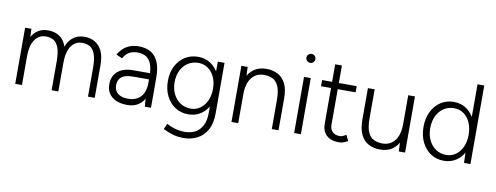

<svg xmlns="http://www.w3.org/2000/svg" viewBox="-71 -1091 4347 1684"><g transform="rotate(10 2102.0 -249.0)"><path d="M75 0V-500H131L134 -428Q157 -469 193.5 -490.5Q230 -512 279 -512Q338 -512 381 -483.5Q424 -455 443 -396Q464 -452 504.5 -482Q545 -512 603 -512Q685 -512 734.5 -456Q784 -400 783 -286V0H723V-256Q723 -339 705.5 -382Q688 -425 659 -440.5Q630 -456 593 -456Q530 -456 494.5 -403.5Q459 -351 459 -257V0H399V-256Q399 -339 381.5 -382Q364 -425 335 -440.5Q306 -456 269 -456Q206 -456 170.5 -403.5Q135 -351 135 -257V0Z M1229 0 1224 -75V-268Q1224 -332 1209.5 -373.5Q1195 -415 1164.5 -436Q1134 -457 1085 -457Q1040 -457 1009.5 -439Q979 -421 959 -383L905 -407Q926 -443 952.5 -466Q979 -489 1012 -500.5Q1045 -512 1085 -512Q1152 -512 1196 -485Q1240 -458 1262 -404Q1284 -350 1284 -268V0ZM1075 12Q987 12 937.5 -28.5Q888 -69 888 -141Q888 -215 937.5 -256Q987 -297 1075 -297H1225V-242H1083Q1011 -242 979.5 -215.5Q948 -189 948 -141Q948 -95 980.5 -69Q1013 -43 1071 -43Q1119 -43 1153.5 -62.5Q1188 -82 1206 -120Q1224 -158 1224 -214H1259Q1259 -112 1210.5 -50Q1162 12 1075 12Z M1610 212Q1565 212 1527 202Q1489 192 1463 180.5Q1437 169 1427 164L1449 114Q1461 121 1485.5 131.5Q1510 142 1542.5 149.5Q1575 157 1610 157Q1662 157 1703 136Q1744 115 1767.5 70Q1791 25 1791 -46V-500H1851V-46Q1851 41 1818.5 98.5Q1786 156 1731 184Q1676 212 1610 212ZM1615 0Q1549 0 1498 -33Q1447 -66 1418 -124.5Q1389 -183 1389 -258Q1389 -333 1418 -390Q1447 -447 1498 -479.5Q1549 -512 1615 -512Q1679 -512 1727.5 -479.5Q1776 -447 1803.5 -390Q1831 -333 1831 -258Q1831 -183 1803.5 -124.5Q1776 -66 1727.5 -33Q1679 0 1615 0ZM1627 -53Q1675 -53 1712 -79.5Q1749 -106 1770 -152Q1791 -198 1791 -258Q1791 -317 1770 -362.5Q1749 -408 1712 -434Q1675 -460 1626 -460Q1574 -460 1534 -434Q1494 -408 1471.5 -362.5Q1449 -317 1449 -258Q1449 -198 1472 -152Q1495 -106 1535 -79.5Q1575 -53 1627 -53Z M2001 0V-500H2057L2061 -408V0ZM2360 0V-256H2420V0ZM2360 -256Q2360 -339 2340.5 -382Q2321 -425 2287.5 -440.5Q2254 -456 2212 -456Q2141 -456 2101 -403.5Q2061 -351 2061 -257H2024Q2024 -337 2047 -394Q2070 -451 2114.5 -481.5Q2159 -512 2223 -512Q2281 -512 2325.5 -488.5Q2370 -465 2395.5 -414Q2421 -363 2420 -279V-256Z M2559 0V-500H2619V0ZM2590 -630Q2574 -630 2562 -642Q2550 -654 2550 -670Q2550 -687 2562 -698.5Q2574 -710 2590 -710Q2607 -710 2618.5 -698.5Q2630 -687 2630 -670Q2630 -654 2618.5 -642Q2607 -630 2590 -630Z M2956 12Q2887 12 2848 -24.5Q2809 -61 2809 -128V-656H2869V-128Q2869 -88 2892 -65.5Q2915 -43 2956 -43Q2968 -43 2979.5 -46.5Q2991 -50 3013 -65L3038 -13Q3011 3 2993 7.5Q2975 12 2956 12ZM2720 -445V-500H3028V-445Z M3491 0 3487 -92V-500H3547V0ZM3128 -244V-500H3188V-244ZM3188 -244Q3188 -161 3207.5 -118Q3227 -75 3261 -59.5Q3295 -44 3336 -44Q3407 -44 3447 -96.5Q3487 -149 3487 -243H3524Q3524 -163 3501 -106Q3478 -49 3434 -18.5Q3390 12 3325 12Q3268 12 3223 -11.5Q3178 -35 3153 -86.5Q3128 -138 3128 -221V-244Z M4072 0 4069 -93V-700H4129V0ZM3893 12Q3827 12 3776 -21.5Q3725 -55 3696 -114.5Q3667 -174 3667 -250Q3667 -327 3696 -386Q3725 -445 3776 -478.5Q3827 -512 3893 -512Q3957 -512 4005.5 -478.5Q4054 -445 4081.5 -386Q4109 -327 4109 -250Q4109 -174 4081.5 -114.5Q4054 -55 4005.5 -21.5Q3957 12 3893 12ZM3905 -42Q3953 -42 3990 -68.5Q4027 -95 4048 -142Q4069 -189 4069 -250Q4069 -311 4048 -358Q4027 -405 3990 -431.5Q3953 -458 3904 -458Q3852 -458 3812 -431.5Q3772 -405 3749.5 -358Q3727 -311 3727 -250Q3727 -189 3750 -142Q3773 -95 3813 -68.5Q3853 -42 3905 -42Z"/></g></svg>

Font: Figtree Light
Style: Regular
Weight: 300
Designer: Erik Kennedy
Foundry: Erik Kennedy
Version: Version 2.001;gftools[0.9.30]